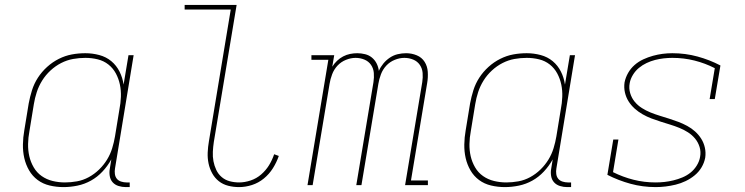

<svg xmlns="http://www.w3.org/2000/svg" viewBox="-20 -755 3040 783"><path d="M239 8Q210 8 182.5 1.5Q155 -5 133.5 -21Q112 -37 98.5 -60.5Q85 -84 79 -110.5Q73 -137 73.5 -166Q74 -195 79 -223L97 -333Q102 -360 110.5 -387Q119 -414 134.5 -438Q150 -462 172 -482Q194 -502 220 -515Q246 -528 273 -533Q300 -538 328 -538Q357 -538 385 -530.5Q413 -523 434 -505.5Q455 -488 467.5 -463Q480 -438 484 -410L504 -530H525L449 -68Q447 -57 448.5 -45.5Q450 -34 456.5 -26Q463 -18 474 -14.5Q485 -11 496 -11H509V8H493Q478 8 463.5 3.5Q449 -1 439.5 -11.5Q430 -22 427.5 -37.5Q425 -53 428 -68L434 -105Q419 -78 398 -55.5Q377 -33 351 -18.5Q325 -4 296 2Q267 8 239 8ZM245 -11Q269 -11 294 -15.5Q319 -20 342 -32.5Q365 -45 384 -63.5Q403 -82 416.5 -104Q430 -126 437.5 -150.5Q445 -175 449 -199L467 -309Q472 -334 473 -360Q474 -386 469 -410Q464 -434 452.5 -455.5Q441 -477 422 -492Q403 -507 378.5 -513Q354 -519 328 -519Q303 -519 278 -514.5Q253 -510 229.5 -498Q206 -486 186 -467.5Q166 -449 152 -426.5Q138 -404 130 -379.5Q122 -355 118 -330L100 -220Q95 -194 94.5 -168Q94 -142 99.5 -118Q105 -94 117.5 -72.5Q130 -51 150 -37Q170 -23 194.5 -17Q219 -11 245 -11Z M955 8Q932 8 910.5 2.5Q889 -3 872.5 -16Q856 -29 845.5 -48Q835 -67 830.5 -88.5Q826 -110 827 -133Q828 -156 832 -179L921 -716H733V-735H945L852 -176Q849 -156 848 -136Q847 -116 850.5 -97.5Q854 -79 862 -62Q870 -45 884 -33Q898 -21 916.5 -16Q935 -11 955 -11Q978 -11 1002 -19Q1026 -27 1045 -43.5Q1064 -60 1077 -81Q1090 -102 1098 -126L1117 -119Q1108 -93 1093 -69Q1078 -45 1056 -27Q1034 -9 1007.5 -0.5Q981 8 955 8Z M1234 0 1319 -511H1250V-530H1343L1335 -483Q1343 -496 1354.5 -507Q1366 -518 1379.5 -525Q1393 -532 1407.5 -535Q1422 -538 1437 -538Q1453 -538 1469 -534Q1485 -530 1497 -520Q1509 -510 1516 -496Q1523 -482 1525 -466Q1532 -482 1543.5 -496Q1555 -510 1570 -520Q1585 -530 1602 -534Q1619 -538 1636 -538Q1659 -538 1679.5 -529.5Q1700 -521 1711.5 -503Q1723 -485 1724.5 -462Q1726 -439 1722 -416L1656 -19H1725V0H1632L1702 -420Q1705 -439 1703.5 -457.5Q1702 -476 1692 -490.5Q1682 -505 1665 -512Q1648 -519 1629 -519Q1610 -519 1590 -511Q1570 -503 1555.5 -487.5Q1541 -472 1533.5 -452Q1526 -432 1523 -413L1454 0H1433L1503 -420Q1506 -439 1504.5 -457.5Q1503 -476 1493 -490.5Q1483 -505 1466 -512Q1449 -519 1430 -519Q1411 -519 1391 -511Q1371 -503 1356.5 -487.5Q1342 -472 1334.5 -452Q1327 -432 1324 -413L1255 0Z M2039 8Q2010 8 1982.5 1.5Q1955 -5 1933.5 -21Q1912 -37 1898.5 -60.5Q1885 -84 1879 -110.5Q1873 -137 1873.5 -166Q1874 -195 1879 -223L1897 -333Q1902 -360 1910.5 -387Q1919 -414 1934.5 -438Q1950 -462 1972 -482Q1994 -502 2020 -515Q2046 -528 2073 -533Q2100 -538 2128 -538Q2157 -538 2185 -530.5Q2213 -523 2234 -505.5Q2255 -488 2267.5 -463Q2280 -438 2284 -410L2304 -530H2325L2249 -68Q2247 -57 2248.5 -45.5Q2250 -34 2256.5 -26Q2263 -18 2274 -14.5Q2285 -11 2296 -11H2309V8H2293Q2278 8 2263.5 3.5Q2249 -1 2239.5 -11.5Q2230 -22 2227.5 -37.5Q2225 -53 2228 -68L2234 -105Q2219 -78 2198 -55.5Q2177 -33 2151 -18.5Q2125 -4 2096 2Q2067 8 2039 8ZM2045 -11Q2069 -11 2094 -15.5Q2119 -20 2142 -32.5Q2165 -45 2184 -63.5Q2203 -82 2216.5 -104Q2230 -126 2237.5 -150.5Q2245 -175 2249 -199L2267 -309Q2272 -334 2273 -360Q2274 -386 2269 -410Q2264 -434 2252.5 -455.5Q2241 -477 2222 -492Q2203 -507 2178.5 -513Q2154 -519 2128 -519Q2103 -519 2078 -514.5Q2053 -510 2029.5 -498Q2006 -486 1986 -467.5Q1966 -449 1952 -426.5Q1938 -404 1930 -379.5Q1922 -355 1918 -330L1900 -220Q1895 -194 1894.5 -168Q1894 -142 1899.5 -118Q1905 -94 1917.5 -72.5Q1930 -51 1950 -37Q1970 -23 1994.5 -17Q2019 -11 2045 -11Z M2654 8Q2601 8 2551.5 -5.5Q2502 -19 2457 -42L2481 -186H2502L2480 -53Q2520 -33 2563.5 -22Q2607 -11 2654 -11Q2672 -11 2690 -13Q2708 -15 2726.5 -19.5Q2745 -24 2763 -31.5Q2781 -39 2796 -51Q2811 -63 2821.5 -80Q2832 -97 2835 -115Q2839 -136 2833 -155.5Q2827 -175 2814.5 -190Q2802 -205 2785.5 -215.5Q2769 -226 2750.5 -233.5Q2732 -241 2712.5 -247Q2693 -253 2674 -259Q2655 -265 2636.5 -272Q2618 -279 2600.5 -289Q2583 -299 2568.5 -312Q2554 -325 2543.5 -341.5Q2533 -358 2528.5 -378Q2524 -398 2527 -419Q2531 -439 2541.5 -457.5Q2552 -476 2568 -490Q2584 -504 2603.5 -513Q2623 -522 2643 -527.5Q2663 -533 2682.5 -535.5Q2702 -538 2722 -538Q2775 -538 2824.5 -524.5Q2874 -511 2918 -488L2895 -351H2874L2895 -477Q2856 -497 2812.5 -508Q2769 -519 2722 -519Q2705 -519 2687 -517Q2669 -515 2651.5 -510.5Q2634 -506 2617 -498Q2600 -490 2585.5 -478Q2571 -466 2561 -449.5Q2551 -433 2548 -416Q2544 -395 2550 -375Q2556 -355 2568.5 -340Q2581 -325 2597.5 -314.5Q2614 -304 2632.5 -296.5Q2651 -289 2670.5 -283Q2690 -277 2709 -271Q2728 -265 2746.5 -258Q2765 -251 2782.5 -241.5Q2800 -232 2814.5 -219Q2829 -206 2839.5 -189.5Q2850 -173 2854.5 -153Q2859 -133 2856 -112Q2852 -91 2841 -72.5Q2830 -54 2813 -40Q2796 -26 2776 -16.5Q2756 -7 2735.5 -2Q2715 3 2694.5 5.5Q2674 8 2654 8Z"/></svg>

Font: Iosevka Curly Slab ThEx
Style: Italic
Weight: 100
Width: 7
Italic angle: -9°
Monospace: yes
Designer: Belleve Invis
Foundry: Belleve Invis
Version: Version 11.1.0; ttfautohint (v1.8.3)